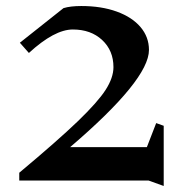

<svg xmlns="http://www.w3.org/2000/svg" viewBox="-20 -600 618 638"><path d="M524 18 474 0H44V-26Q172 -133 238.5 -197Q305 -261 331 -301.5Q357 -342 357 -377Q357 -432 319.5 -467Q282 -502 222 -502Q161 -502 76 -424L46 -458L191 -573Q214 -580 250 -580Q317 -580 368 -561.5Q419 -543 447 -510Q475 -477 475 -434Q475 -335 213 -111H468L499 -191L524 -182Z"/></svg>

Font: Inknut Antiqua Light
Style: Regular
Weight: 300
Designer: Claus Eggers Sørensen
Foundry: Claus Eggers Sørensen
Version: Version 1.003; ttfautohint (v1.8.2) -l 8 -r 50 -G 200 -x 14 